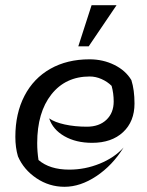

<svg xmlns="http://www.w3.org/2000/svg" viewBox="-20 -708 564 738"><path d="M49 -107Q39 -141 39 -182Q39 -272 74 -339.5Q109 -407 173.5 -443.5Q238 -480 324 -480Q376 -480 419.5 -458.5Q463 -437 485 -400Q497 -362 497 -310Q497 -241 453 -200Q409 -159 334 -159Q272 -159 227.5 -184.5Q183 -210 169 -253Q190 -238 229 -229.5Q268 -221 314 -221Q361 -221 389 -247.5Q417 -274 417 -318Q417 -349 409 -378Q393 -394 370.5 -404Q348 -414 325 -414Q232 -414 177.5 -345Q123 -276 123 -158Q123 -125 128 -93Q171 -56 246 -56Q307 -56 363.5 -79Q420 -102 455 -141Q412 -72 350.5 -31Q289 10 228 10Q169 10 120 -23Q71 -56 49 -107ZM332 -688H428L321 -530H281Z"/></svg>

Font: Srisakdi
Style: Bold
Weight: 700
Designer: Cadson Demak Co.,Ltd.
Foundry: Cadson Demak Co.,Ltd.
Version: Version 1.000